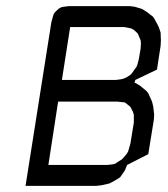

<svg xmlns="http://www.w3.org/2000/svg" viewBox="-20 -604 547 624"><path d="M63 0 147 -532.2 151.9 -549.8 154.8 -559.1 160.2 -565.9 169.9 -575.2 178.2 -580.1 187 -582 203.1 -584H402.8L418 -582L440.9 -575.2L456.1 -565.9L477.1 -549.8L482.9 -541L496.1 -516.1L502 -498L502.9 -473.1L502 -455.1L490.2 -377.9L419.9 -344.2L417 -335H418.9L434.1 -326.2L455.1 -309.1L461.9 -300.8L474.1 -273.9L478 -257.8L481 -231L480 -214.8L461.9 -103L393.1 -67.9L386.2 -50.8L380.9 -43L371.1 -28.8L366.2 -24.9L353 -17.1L335.9 -7.8L310.1 -2L293.9 0ZM137.2 -67.9H328.1L345.2 -69.8L354 -71.8L361.8 -77.1L376 -85.9L379.9 -89.8L391.1 -103L396 -110.8L398.9 -120.1L403.8 -137.2L415 -206.1V-223.1V-231L412.1 -240.2L405.8 -252.9L402.8 -257.8L392.1 -266.1L386.2 -271L377 -272L360.8 -273.9H168.9ZM181.2 -344.2H356.9L372.1 -346.2L380.9 -348.1L390.1 -352.1L402.8 -359.9L408.2 -365.2L417 -377.9L423.8 -387.2L426.8 -395L431.2 -412.1L437 -445.8L438 -463.9L437 -473.1L434.1 -480L428.2 -494.1L424.8 -498L415 -506.8L407.2 -511.2L398.9 -513.2L383.8 -516.1H208Z"/></svg>

Font: Petahja
Style: Italic
Weight: 400
Designer: T. Christopher White
Version: Version 1.1